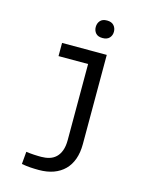

<svg xmlns="http://www.w3.org/2000/svg" viewBox="-135 -806 870 1106"><g transform="rotate(15 300.0 -253.0)"><path d="M146 -528.3H412.6V3.4Q412.6 54.2 398.7 93.3Q384.8 132.3 358.2 158.9Q331.5 185.5 293.2 199.5Q254.9 213.4 206.1 213.4Q178.2 213.4 154.1 211.7Q129.9 210 103 205.1L109.4 130.9Q117.7 132.3 130.4 133.5Q143.1 134.8 156 135.5Q168.9 136.2 180.9 136.5Q192.9 136.7 199.7 136.7Q225.1 136.7 247.6 130.1Q270 123.5 286.6 107.9Q303.2 92.3 312.7 66.7Q322.3 41 322.3 3.4V-449.7H146ZM309.6 -667.5Q309.6 -689.5 322.8 -704.8Q335.9 -720.2 363.3 -720.2Q390.6 -720.2 404.3 -704.8Q418 -689.5 418 -667.5Q418 -645.5 404.3 -630.6Q390.6 -615.7 363.3 -615.7Q335.9 -615.7 322.8 -630.6Q309.6 -645.5 309.6 -667.5Z"/></g></svg>

Font: Roboto Mono
Style: Regular
Weight: 400
Designer: Google
Version: Version 2.000985; 2015; ttfautohint (v1.3)